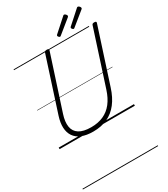

<svg xmlns="http://www.w3.org/2000/svg" viewBox="-407 -1456 1886 2154"><g transform="rotate(-30 536.0 -379.5)"><path d="M428 19Q339 19 279.5 -6Q220 -31 189 -77Q158 -123 155 -187Q152 -251 177 -329L400 -1019Q404 -1029 410.5 -1033.5Q417 -1038 434 -1038Q447 -1038 453.5 -1033Q460 -1028 457 -1018L231 -323Q202 -234 212.5 -169Q223 -104 277.5 -69.5Q332 -35 432 -35Q522 -35 591 -66Q660 -97 709 -159.5Q758 -222 788 -316L1016 -1019Q1019 -1029 1025.5 -1033.5Q1032 -1038 1048 -1038Q1077 -1038 1071 -1018L842 -312Q807 -202 749.5 -128Q692 -54 612 -17.5Q532 19 428 19ZM636 -1089Q629 -1089 620.5 -1098Q612 -1107 612 -1114Q612 -1116 612.5 -1119Q613 -1122 617 -1126L781 -1273Q785 -1277 788 -1279.5Q791 -1282 796 -1282Q802 -1282 809.5 -1277Q817 -1272 822.5 -1264Q828 -1256 828 -1250Q828 -1246 826.5 -1242.5Q825 -1239 820 -1235L650 -1097Q646 -1094 642.5 -1091.5Q639 -1089 636 -1089ZM814 -1089Q806 -1089 797.5 -1098Q789 -1107 789 -1114Q789 -1116 789.5 -1119Q790 -1122 794 -1126L958 -1273Q962 -1277 965.5 -1279.5Q969 -1282 973 -1282Q980 -1282 987.5 -1277Q995 -1272 1000 -1264Q1005 -1256 1005 -1250Q1005 -1246 1004 -1242.5Q1003 -1239 997 -1235L827 -1097Q823 -1094 820 -1091.5Q817 -1089 814 -1089ZM0 513H975V523H0ZM0 -20H975V0H0ZM0 -505H975V-500H0ZM0 -1033H975V-1023H0Z"/></g></svg>

Font: Playwrite IN Guides
Style: Regular
Weight: 400
Designer: Veronika Burian, José Scaglione
Foundry: TypeTogether
Version: Version 1.003